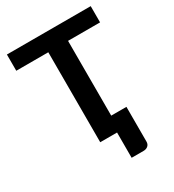

<svg xmlns="http://www.w3.org/2000/svg" viewBox="-211 -841 1025 1132"><g transform="rotate(-30 302.0 -275.5)"><path d="M367.5 -612.5V-103.5H471V133.5Q471 151 459.2 161.5Q447.5 172 428.5 172H347.5V0H233V-612.5H15V-723H585.5V-612.5Z"/></g></svg>

Font: Lato
Style: Bold
Weight: 700
Designer: Lukasz Dziedzic with Adam Twardoch and Botio Nikoltchev
Foundry: tyPoland Lukasz Dziedzic
Version: Version 2.010; 2014-09-01; http://www.latofonts.com/; ttfaut